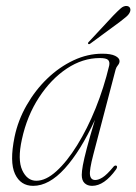

<svg xmlns="http://www.w3.org/2000/svg" viewBox="-20 -612 455 640"><path d="M291 -96.5Q277.5 -45 280 -28.5Q282.5 -12 297.5 -12Q308.5 -12 322.2 -20.8Q336 -29.5 356.5 -54Q362.5 -62.5 368.5 -59.5Q372.5 -56 367 -47.5Q327.5 7.5 287 7.5Q271.5 7.5 262 -1.5Q252.5 -10.5 252.5 -29Q252.5 -40.5 256.2 -61.2Q260 -82 269.5 -118.2Q279 -154.5 296.5 -212.5Q248.5 -108.5 196 -50.5Q143.5 7.5 90.5 7.5Q48.5 7.5 30 -32.2Q11.5 -72 28.5 -155.5Q40 -211 68.8 -261.2Q97.5 -311.5 137.5 -350Q177.5 -388.5 224.8 -410.8Q272 -433 321 -433Q349.5 -433 364 -425.8Q378.5 -418.5 378.5 -408.5Q378.5 -401 373 -394.5Q367.5 -388 365.5 -380.5ZM53 -147.5Q38 -79.5 54.2 -44.5Q70.5 -9.5 101 -9.5Q133 -9.5 168.2 -41.5Q203.5 -73.5 237.2 -128Q271 -182.5 298.8 -251.2Q326.5 -320 344 -393.5Q346.5 -406.5 340 -412.5Q333.5 -418.5 312.5 -418.5Q255.5 -418.5 202.8 -383.5Q150 -348.5 110 -287.2Q70 -226 53 -147.5ZM357.5 -560Q372.5 -575.5 382.5 -584.2Q392.5 -593 403 -592Q410.5 -591 413.2 -585.5Q416 -580 413.5 -573Q410.5 -564.5 401.2 -556.5Q392 -548.5 380 -539.5L281.5 -467Q276.5 -463 274 -466Q271.5 -468.5 277.5 -474Z"/></svg>

Font: Fraunces 144pt S050 Thin
Style: Italic
Weight: 100
Italic angle: -16°
Version: Version 1.000; ttfautohint (v1.8.3)